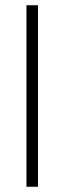

<svg xmlns="http://www.w3.org/2000/svg" viewBox="-20 -613 246 733"><path d="M125 -593V100H81V-593Z"/></svg>

Font: Mukta Malar ExtraLight
Style: Regular
Weight: 275
Designer: Aadarsh Rajan, Girish Dalvi, Yashodeep Gholap
Foundry: Ek Type
Version: Version 2.538;PS 1.000;hotconv 16.6.51;makeotf.lib2.5.65220;